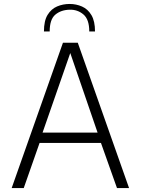

<svg xmlns="http://www.w3.org/2000/svg" viewBox="-20 -950 711 970"><path d="M39 0 298 -734H373L632 0H571L490 -228H180L100 0ZM195 -280H473L335 -682ZM332 -930Q365 -930 394.5 -917Q424 -904 442 -873.5Q460 -843 460 -791H431Q431 -852 401.5 -877Q372 -902 332 -901Q288 -900 259.5 -876Q231 -852 231 -791H202Q202 -845 220.5 -875Q239 -905 268.5 -917.5Q298 -930 332 -930Z"/></svg>

Font: Exo Thin Light
Style: Regular
Weight: 300
Version: Version 2.000